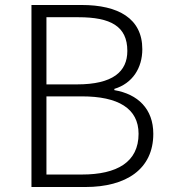

<svg xmlns="http://www.w3.org/2000/svg" viewBox="-20 -749 682 769"><path d="M106 0H322C486 0 594 -72 594 -213C594 -313 532 -372 438 -388V-393C511 -415 550 -477 550 -552C550 -675 454 -729 307 -729H106ZM166 -411V-680H294C423 -680 490 -644 490 -545C490 -462 432 -411 288 -411ZM166 -50V-363H308C453 -363 535 -315 535 -213C535 -100 449 -50 308 -50Z"/></svg>

Font: Noto Sans CJK JP Light
Style: Regular
Weight: 300
Designer: Ryoko NISHIZUKA (kana & ideographs); Paul D. Hunt (Latin, Greek & Cyrillic); Wenlong ZHANG (bopomofo); Sandoll Communica
Foundry: Adobe Systems Incorporated
Version: Version 1.004;PS 1.004;hotconv 1.0.82;makeotf.lib2.5.63406